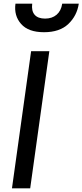

<svg xmlns="http://www.w3.org/2000/svg" viewBox="-20 -1023 448 1043"><path d="M45 0 149 -745H248L144 0ZM219 -848Q134 -848 94.5 -893Q55 -938 64 -1003H155Q150 -964 168 -943Q186 -922 225 -922Q263 -922 287.5 -943Q312 -964 318 -1003H408Q398 -937 351 -892.5Q304 -848 219 -848Z"/></svg>

Font: Plus Jakarta Sans Medium
Style: Italic
Weight: 500
Italic angle: -8°
Designer: Gumpita Rahayu
Foundry: Tokotype
Version: Version 2.071; ttfautohint (v1.8.4.7-5d5b);gftools[0.9.29]